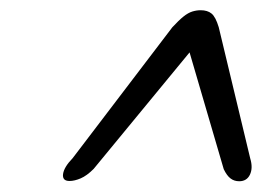

<svg xmlns="http://www.w3.org/2000/svg" viewBox="-20 -732 500 366"><path d="M370.5 -667.5H331L406.5 -409.5Q412.5 -397 419.5 -391.8Q426.5 -386.5 436 -386.5Q450.5 -386.5 456.5 -399.2Q462.5 -412 457 -430L397 -680Q391 -700 383.2 -706.2Q375.5 -712.5 362.5 -712.5Q354.5 -712.5 346.5 -710Q338.5 -707.5 329.8 -700.5Q321 -693.5 308.5 -680L118.5 -430.5Q102 -413.5 100.2 -400.2Q98.5 -387 112.5 -387Q122 -387 133.8 -392Q145.5 -397 158.5 -410Z"/></svg>

Font: Fraunces
Style: Italic
Weight: 400
Italic angle: -16°
Version: Version 1.000;[b76b70a41]